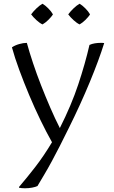

<svg xmlns="http://www.w3.org/2000/svg" viewBox="-20 -752 610 1030"><path d="M124 -522Q138 -471 157.5 -412.5Q177 -354 200.5 -294Q224 -234 249.5 -175Q275 -116 301 -65Q363 -188 400 -299.5Q437 -411 460 -511Q473 -517 488.5 -519.5Q504 -522 518 -522Q523 -522 528.5 -522Q534 -522 539 -521Q511 -431 462 -312.5Q413 -194 350 -67Q323 -12 300.5 32Q278 76 258 113Q238 150 219 182Q200 214 181 246Q171 251 152.5 254.5Q134 258 114 258Q95 258 82 255V251Q124 202 169 144Q214 86 259 11Q229 -42 197 -108Q165 -174 136.5 -242Q108 -310 83.5 -376.5Q59 -443 44 -498Q60 -509 82.5 -515.5Q105 -522 124 -522ZM264 -675Q260 -668 253 -660Q246 -652 238.5 -644.5Q231 -637 223 -631Q215 -625 208 -621Q193 -628 175.5 -644Q158 -660 147 -675Q159 -691 175.5 -707Q192 -723 208 -732Q222 -724 238.5 -707.5Q255 -691 264 -675ZM463 -675Q459 -668 452 -660Q445 -652 437.5 -644.5Q430 -637 422 -631Q414 -625 407 -621Q392 -628 374.5 -644Q357 -660 346 -675Q358 -691 374.5 -707Q391 -723 407 -732Q421 -724 437.5 -707.5Q454 -691 463 -675Z"/></svg>

Font: Gotu
Style: Regular
Weight: 400
Designer: Sarang Kulkarni & Kailash Malviya
Foundry: Ek Type
Version: Version 2.320;hotconv 1.0.109;makeotfexe 2.5.65596; ttfautoh